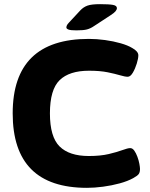

<svg xmlns="http://www.w3.org/2000/svg" viewBox="-20 -895 720 923"><path d="M398 8Q41 8 41 -350Q41 -708 407 -708Q445 -708 485 -702.5Q525 -697 560 -687Q595 -677 616 -664Q629 -657 637 -648Q645 -639 645 -629Q645 -614 637.5 -589.5Q630 -565 618.5 -545.5Q607 -526 594 -526Q581 -526 557.5 -533Q534 -540 497.5 -547.5Q461 -555 408 -555Q313 -555 266.5 -509.5Q220 -464 220 -350Q220 -237 266.5 -191Q313 -145 407 -145Q463 -145 503 -154.5Q543 -164 568.5 -173.5Q594 -183 606 -183Q617 -183 625.5 -171Q634 -159 640.5 -141.5Q647 -124 650 -107.5Q653 -91 653 -83Q653 -67 647 -58.5Q641 -50 621 -39Q594 -24 555.5 -13.5Q517 -3 475.5 2.5Q434 8 398 8ZM347 -749Q319 -749 309 -753Q299 -757 299 -763Q299 -767 301.5 -773Q304 -779 313 -788L366 -845Q381 -861 400.5 -868Q420 -875 461 -875Q504 -875 523 -871.5Q542 -868 542 -856Q542 -849 535.5 -841Q529 -833 512 -822L431 -769Q415 -758 398 -753.5Q381 -749 347 -749Z"/></svg>

Font: Asap Semi Expanded ExtraBold
Style: Regular
Weight: 800
Width: 6
Designer: Pablo Cosgaya
Foundry: Omnibus-Type
Version: Version 3.001; ttfautohint (v1.8.4.7-5d5b)